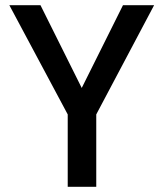

<svg xmlns="http://www.w3.org/2000/svg" viewBox="-20 -720 631 740"><path d="M241 -279 16 -700H136L295 -381L454 -700H574L351 -279V0H241Z"/></svg>

Font: Sarabun Medium
Style: Regular
Weight: 500
Designer: Suppakit Chalermlarp | Katatrad Co.,Ltd.
Foundry: Cadson Demak Co.,Ltd.
Version: Version 1.000; ttfautohint (v1.6)